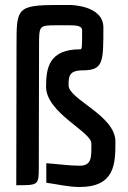

<svg xmlns="http://www.w3.org/2000/svg" viewBox="-20 -740 512 767"><path d="M210 -720C46 -720 46 -706 46 -558L45 0C133 0 135 0 135 -71L136 -558C136 -639 136 -639 210 -639H255C282 -639 308 -638 308 -619C308 -549 308 -543 300 -543C177 -543 164 -470 164 -394C164 -289 345 -214 345 -167V-156C345 -113 346 -78 299 -78C254 -78 210 -85 165 -88V-10C209 -4 254 7 298 7C441 7 441 -89 441 -175C441 -279 254 -343 254 -399C254 -432 254 -459 310 -459C393 -459 393 -492 393 -630C393 -720 260 -720 260 -720Z"/></svg>

Font: Economica
Style: Bold
Weight: 700
Designer: Vicente Lamonaca
Foundry: Vicente Lamonaca
Version: Version 1.100